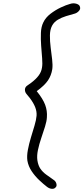

<svg xmlns="http://www.w3.org/2000/svg" viewBox="-20 -790 509 1171"><path d="M266 349Q245 333 219 308.5Q193 284 173 254Q153 224 147 190Q143 161 150 124Q157 87 168.5 49Q180 11 190.5 -24Q201 -59 203 -84Q205 -110 194.5 -136.5Q184 -163 162 -192Q151 -206 141.5 -217Q132 -228 132 -244Q133 -258 144 -266.5Q155 -275 170 -285Q199 -307 215.5 -329Q232 -351 236 -377Q240 -399 237 -434.5Q234 -470 231 -511Q228 -552 229.5 -589.5Q231 -627 244 -653Q258 -683 288 -706Q318 -729 351 -744.5Q384 -760 407 -766Q427 -773 446.5 -767Q466 -761 468 -747Q472 -735 461 -723Q450 -711 436 -707Q410 -700 382.5 -691.5Q355 -683 332.5 -669.5Q310 -656 298 -634Q285 -610 284.5 -574.5Q284 -539 289 -500.5Q294 -462 298 -427.5Q302 -393 299 -369Q293 -330 272.5 -299.5Q252 -269 204 -234Q242 -187 255.5 -150.5Q269 -114 266 -75Q265 -51 254.5 -17.5Q244 16 231.5 52.5Q219 89 211.5 124.5Q204 160 208 188Q213 220 227 240Q241 260 262 275Q283 290 307 307Q320 315 324 330.5Q328 346 318 354Q310 363 295 361.5Q280 360 266 349Z"/></svg>

Font: Edu VIC WA NT Beginner
Style: Regular
Weight: 400
Designer: Tina and Corey Anderson
Foundry: Google for Education
Version: Version 1.003